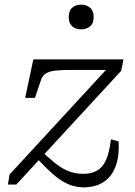

<svg xmlns="http://www.w3.org/2000/svg" viewBox="-20 -792 579 824"><path d="M339 12Q309 12 282 2Q255 -8 230 -26.5Q205 -45 180 -70Q155 -95 127 -124L154 -147Q186 -117 214 -94Q242 -71 271.5 -58.5Q301 -46 337 -46Q373 -46 397 -60Q421 -74 435.5 -106.5Q450 -139 456 -194L489 -185Q492 -135 482.5 -98Q473 -61 453 -36.5Q433 -12 404 0Q375 12 339 12ZM50 0H14L21 -43L445 -503L459 -492H287Q245 -492 218 -489Q191 -486 176.5 -476.5Q162 -467 156 -449L130 -372H88L123 -537H510L500 -488ZM328 -666Q351 -666 366.5 -679Q382 -692 382 -719Q382 -746 366.5 -759Q351 -772 328 -772Q305 -772 290 -759Q275 -746 275 -719Q275 -692 290 -679Q305 -666 328 -666Z"/></svg>

Font: Roboto Serif 20pt ExtraLight
Style: Italic
Weight: 250
Italic angle: -10°
Version: Version 1.007